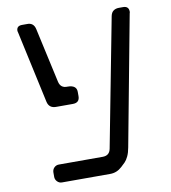

<svg xmlns="http://www.w3.org/2000/svg" viewBox="-93 -841 914 1026"><g transform="rotate(-10 364.0 -328.0)"><path d="M160 105H422Q458 105 486 79L508 58Q518 48 527 29Q536 10 541 -18L673 -721Q674 -723 674 -725Q674 -727 675 -728Q675 -729 675 -729.5Q675 -730 675 -731Q675 -761 644 -761H621Q604 -761 592 -752.5Q580 -744 576 -725L442 -28Q435 8 398 8H160Q145 8 134.5 18.5Q124 29 124 45V69Q124 83 134.5 94Q145 105 160 105ZM153 -334Q161 -298 199 -298H290Q327 -298 327 -334V-357Q327 -394 278 -394Q240 -392 232 -430L167 -725Q159 -763 121 -761H96Q66 -761 66 -734Q66 -733 66.5 -731Q67 -729 68 -725Z"/></g></svg>

Font: WDXL Lubrifont SC
Style: Regular
Weight: 400
Designer: [WDXL Lubrifont] Copyright 2020-2022 (c) NightFurySL2001, Skr-ZERO; [ZCOOL QingKe HuangYou] Copyright 2018-2022 (c) The 
Version: Version 2.001;hotconv 1.1.1;makeotfexe 2.6.0